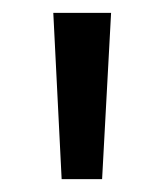

<svg xmlns="http://www.w3.org/2000/svg" viewBox="-20 -708 256 299"><path d="M63 -688H153L139 -429H76Z"/></svg>

Font: FiraSans
Style: Regular
Weight: 350
Designer: Carrois Corporate & Edenspiekermann AG
Foundry: Carrois Corporate GbR & Edenspiekermann AG
Version: Version 3.106;PS 003.106;hotconv 1.0.70;makeotf.lib2.5.58329